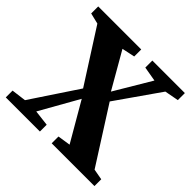

<svg xmlns="http://www.w3.org/2000/svg" viewBox="-184 -921 1100 1100"><g transform="rotate(45 366.0 -371.5)"><path d="M95.5 -66.5 283.5 -349.5 78.5 -670 12.5 -686V-743H361V-686L282.5 -669.5L409 -449.5L540.5 -670.5L451 -686V-743H714.5V-686L629.5 -670L444 -404.5L659 -67L725 -55V0H378.5V-55L456.5 -67L320 -302L187 -66.5L283 -55V0H6.5V-55Z"/></g></svg>

Font: Merriweather 48pt Black
Style: Regular
Weight: 900
Version: Version 2.100